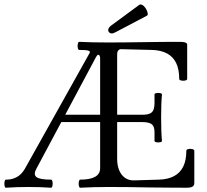

<svg xmlns="http://www.w3.org/2000/svg" viewBox="-22 -858 950 881"><path d="M4.9 -33.7Q24.9 -33.7 41 -39.3Q57.1 -44.9 69.8 -55.9Q82.5 -66.9 92.3 -84L389.2 -614.7Q393.6 -622.6 383.3 -625.7Q373 -628.9 341.3 -628.9Q336.9 -628.9 335 -638.2Q333 -647.5 335 -656.7Q336.9 -666 341.3 -666Q396 -663.1 476.6 -663.1Q517.1 -663.1 557.9 -663.6Q598.6 -664.1 639.2 -664.6Q720.7 -666 801.8 -666Q814 -666 821.8 -664.6Q829.6 -663.1 833.3 -660.4Q836.9 -657.7 836.9 -652.8V-496.1Q836.9 -490.7 827.9 -488.5Q818.8 -486.3 809.6 -488.5Q800.3 -490.7 800.3 -496.1Q800.3 -539.6 786.4 -568.6Q772.5 -597.7 744.4 -612.8Q716.3 -627.9 674.3 -628.9L535.6 -632.3Q525.9 -632.8 520.8 -626.7Q515.6 -620.6 515.6 -608.9V-127.9Q515.6 -98.6 525.1 -76.2Q534.7 -53.7 552 -41.7Q569.3 -29.8 591.8 -30.3L706.5 -33.7Q748.5 -34.7 776.9 -50Q805.2 -65.4 819.1 -94.2Q833 -123 833 -166Q833 -171.9 842 -174.1Q851.1 -176.3 860.4 -173.8Q869.6 -171.4 869.6 -166V-18.1Q869.6 -10.3 866 -5.6Q862.3 -1 854.5 1.2Q846.7 3.4 834 3.4Q789.1 3.4 744.6 2.9Q700.2 2.4 655.3 2Q610.8 1 566.2 0.5Q521.5 0 476.6 0Q407.2 0 346.2 3.4Q341.8 3.4 339.8 -5.6Q337.9 -14.6 339.8 -24.2Q341.8 -33.7 346.2 -33.7Q437.5 -33.7 437.5 -86.4V-589.8Q437.5 -598.1 434.6 -603Q431.6 -607.9 427.2 -606.2Q422.9 -604.5 418 -595.2L277.3 -331.5H629.9Q652.8 -331.5 665 -336.7Q677.2 -341.8 682.1 -354Q687 -366.2 687 -388.7V-424.8Q687 -429.2 695.6 -430.9Q704.1 -432.6 712.6 -430.9Q721.2 -429.2 721.2 -424.8Q717.3 -384.3 717.3 -318.4Q717.3 -252 721.2 -211.4Q721.2 -207 712.6 -205.3Q704.1 -203.6 695.6 -205.3Q687 -207 687 -211.4V-251.5Q687 -278.3 674.1 -288.1Q661.1 -297.9 629.9 -297.9H259.3L144 -82Q130.4 -56.2 146.2 -44.9Q162.1 -33.7 212.4 -33.7Q216.8 -33.7 218.8 -24.4Q220.7 -15.1 218.8 -5.9Q216.8 3.4 212.4 3.4Q164.1 0 108.9 0Q53.2 0 4.9 3.4Q0.5 3.4 -1.2 -5.9Q-2.9 -15.1 -1.2 -24.4Q0.5 -33.7 4.9 -33.7ZM476.6 -712.4Q472.7 -718.8 475.8 -726.3Q479 -733.9 485.4 -738.8L617.2 -835.9Q622.1 -839.4 630.4 -835.4Q638.7 -831.5 645.5 -821.3Q652.8 -810.5 655.3 -799.8Q657.7 -789.1 652.3 -786.1L506.8 -709.5Q497.1 -704.1 489.3 -704.6Q481.4 -705.1 476.6 -712.4Z"/></svg>

Font: Junicode Two Beta VF
Style: Regular
Weight: 400
Designer: Peter S. Baker
Foundry: Briery Creek Software
Version: Version 1.031 beta; ttfautohint (v1.8.1.43-b0c9)